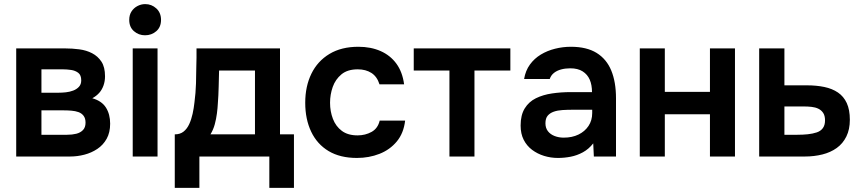

<svg xmlns="http://www.w3.org/2000/svg" viewBox="-20 -763 4200 936"><path d="M59 0V-527H298Q332 -527 366.5 -522.5Q401 -518 429 -503.5Q457 -489 474.5 -462.5Q492 -436 492 -391Q492 -367 484.5 -346Q477 -325 463.5 -310Q450 -295 430 -284Q476 -271 496.5 -238.5Q517 -206 517 -160Q517 -117 500 -86.5Q483 -56 454.5 -37Q426 -18 391.5 -9Q357 0 322 0ZM182 -106H307Q332 -106 352 -111Q372 -116 384.5 -129Q397 -142 397 -165Q397 -186 387.5 -198.5Q378 -211 362.5 -216.5Q347 -222 328 -223.5Q309 -225 291 -225H182ZM182 -311H265Q282 -311 301 -313Q320 -315 337 -321.5Q354 -328 365 -340Q376 -352 376 -371Q376 -397 361.5 -408Q347 -419 326.5 -422Q306 -425 286 -425H182Z M627 0V-527H748V0ZM687 -591Q656 -591 633 -611Q610 -631 610 -666Q610 -690 621 -707Q632 -724 650 -733.5Q668 -743 688 -743Q719 -743 742 -722Q765 -701 765 -666Q765 -631 742 -611Q719 -591 687 -591Z M832 153V-108Q858 -108 875 -121.5Q892 -135 902.5 -158Q913 -181 919 -208.5Q925 -236 928 -264Q934 -309 935.5 -356.5Q937 -404 937 -438Q938 -460 938 -482.5Q938 -505 938 -527H1345V-108H1413V153H1293V0H952V153ZM1006 -108H1223V-419H1048Q1047 -382 1046 -339.5Q1045 -297 1042 -259Q1041 -237 1037.5 -210Q1034 -183 1027 -157Q1020 -131 1006 -108Z M1720 7Q1638 7 1582 -26.5Q1526 -60 1497 -121Q1468 -182 1468 -262Q1468 -342 1498 -403.5Q1528 -465 1586 -500Q1644 -535 1727 -535Q1788 -535 1835.5 -514Q1883 -493 1912.5 -452.5Q1942 -412 1950 -352H1830Q1818 -390 1790.5 -407.5Q1763 -425 1724 -425Q1674 -425 1644.5 -400.5Q1615 -376 1602 -339Q1589 -302 1589 -262Q1589 -220 1603 -183.5Q1617 -147 1646.5 -125Q1676 -103 1723 -103Q1761 -103 1791.5 -120Q1822 -137 1831 -175H1955Q1948 -114 1914.5 -73.5Q1881 -33 1830 -13Q1779 7 1720 7Z M2171 0V-419H1997V-527H2468V-419H2293V0Z M2700 7Q2665 7 2632.5 -3Q2600 -13 2574 -32.5Q2548 -52 2533 -81.5Q2518 -111 2518 -151Q2518 -202 2538 -234.5Q2558 -267 2592.5 -284Q2627 -301 2671 -307.5Q2715 -314 2763 -314H2866Q2866 -349 2855 -374.5Q2844 -400 2820.5 -415Q2797 -430 2760 -430Q2736 -430 2715.5 -424.5Q2695 -419 2680.5 -407.5Q2666 -396 2660 -378H2535Q2542 -419 2563.5 -448.5Q2585 -478 2616.5 -497Q2648 -516 2686 -525.5Q2724 -535 2763 -535Q2840 -535 2888.5 -505Q2937 -475 2960 -419Q2983 -363 2983 -284V0H2875L2872 -64Q2850 -36 2821.5 -20.5Q2793 -5 2762 1Q2731 7 2700 7ZM2728 -92Q2769 -92 2800 -107Q2831 -122 2849 -149Q2867 -176 2867 -212V-228H2772Q2746 -228 2722 -226.5Q2698 -225 2679.5 -218.5Q2661 -212 2650 -199Q2639 -186 2639 -162Q2639 -139 2651 -123.5Q2663 -108 2683.5 -100Q2704 -92 2728 -92Z M3099 0V-527H3221V-315H3441V-527H3563V0H3441V-206H3221V0Z M3681 0V-527H3804V-347H3914Q3960 -347 3998.5 -339Q4037 -331 4065 -312Q4093 -293 4108 -260.5Q4123 -228 4123 -179Q4123 -132 4106 -97.5Q4089 -63 4059 -41.5Q4029 -20 3989 -10Q3949 0 3904 0ZM3804 -106H3867Q3894 -106 3918 -108.5Q3942 -111 3961.5 -117.5Q3981 -124 3991.5 -138.5Q4002 -153 4002 -176Q4002 -199 3993 -212.5Q3984 -226 3969.5 -233Q3955 -240 3936.5 -242Q3918 -244 3899 -244H3804Z"/></svg>

Font: Onest SemiBold
Style: Regular
Weight: 600
Designer: Dmitri Voloshin, Andrey Kudryavtsev
Foundry: Dmitri Voloshin, Andrey Kudryavtsev
Version: Version 1.000;gftools[0.9.33]